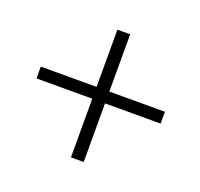

<svg xmlns="http://www.w3.org/2000/svg" viewBox="-101 -746 804 770"><g transform="rotate(20 301.5 -361.5)"><path d="M274.9 -89.4V-634.4H329.4V-89.4ZM566.6 -339.7H36.8V-390.1H566.6Z"/></g></svg>

Font: Noto Serif SC ExtraLight
Style: Regular
Weight: 200
Designer: Ryoko NISHIZUKA 西塚涼子 (kana & ideographs); Frank Grießhammer (Latin, Greek & Cyrillic); Wenlong ZHANG 张文龙 (bopomofo); San
Foundry: Adobe
Version: Version 2.002-H1;hotconv 1.1.0;makeotfexe 2.6.0